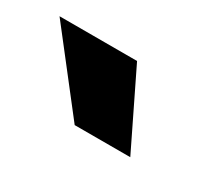

<svg xmlns="http://www.w3.org/2000/svg" viewBox="-45 -1042 397 341"><g transform="rotate(30 153.0 -871.0)"><path d="M122 -794 2 -948H161L236 -794Z"/></g></svg>

Font: Tomorrow Medium
Style: Italic
Weight: 500
Italic angle: -10°
Designer: Tony de Marco, Monica Rizzolli
Foundry: Just in Type
Version: Version 2.002